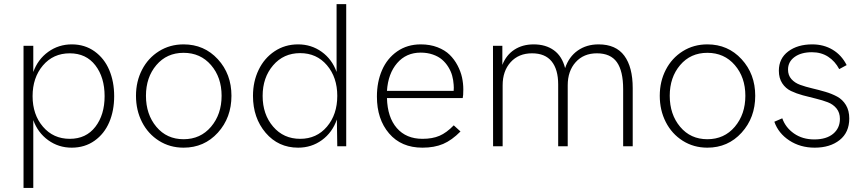

<svg xmlns="http://www.w3.org/2000/svg" viewBox="-20 -710 4193 932"><path d="M94.2 202.1V-487.8H141.6V-360.4Q163.6 -421.9 214.1 -458.3Q264.6 -494.6 328.6 -494.6Q391.6 -494.6 439 -460.7Q486.3 -426.8 510.3 -370.1Q534.2 -313.5 534.2 -243.2Q534.2 -172.9 510.3 -116.7Q486.3 -60.5 439 -26.9Q391.6 6.8 328.1 6.8Q264.2 6.8 213.9 -29.5Q163.6 -65.9 141.6 -127V202.1ZM318.8 -36.1Q397.9 -36.1 442.9 -94.5Q487.8 -152.8 487.8 -243.2Q487.8 -334.5 442.9 -392.8Q397.9 -451.2 318.8 -451.2Q238.3 -451.2 188.2 -392.1Q138.2 -333 138.2 -243.2Q138.2 -153.8 188.5 -95Q238.8 -36.1 318.8 -36.1Z M871.1 6.8Q804.7 6.8 751.7 -26.6Q698.7 -60.1 669.4 -117.4Q640.1 -174.8 640.1 -245.1Q640.1 -314.5 669.4 -371.3Q698.7 -428.2 751.7 -461.4Q804.7 -494.6 871.1 -494.6Q971.2 -494.6 1037.4 -422.6Q1103.5 -350.6 1103.5 -245.1Q1103.5 -138.7 1037.4 -65.9Q971.2 6.8 871.1 6.8ZM871.1 -34.2Q953.1 -34.2 1004.4 -94.7Q1055.7 -155.3 1055.7 -245.1Q1055.7 -334.5 1004.4 -394Q953.1 -453.6 871.1 -453.6Q789.6 -453.6 739 -394Q688.5 -334.5 688.5 -245.1Q688.5 -154.8 739 -94.5Q789.6 -34.2 871.1 -34.2Z M1427.2 6.8Q1331.1 6.8 1269.5 -65.4Q1208 -137.7 1208 -244.6Q1208 -314 1235.4 -370.8Q1262.7 -427.7 1313 -461.2Q1363.3 -494.6 1426.8 -494.6Q1491.2 -494.6 1541.5 -458.5Q1591.8 -422.4 1613.8 -360.8V-689.9H1660.6V0H1617.2L1615.2 -129.9Q1593.3 -66.9 1542.7 -30Q1492.2 6.8 1427.2 6.8ZM1437 -36.1Q1517.1 -36.1 1567.1 -95.2Q1617.2 -154.3 1617.2 -244.6Q1617.2 -334.5 1567.1 -393.3Q1517.1 -452.1 1437 -452.1Q1356.4 -452.1 1305.7 -392.8Q1254.9 -333.5 1254.9 -244.6Q1254.9 -154.8 1305.7 -95.5Q1356.4 -36.1 1437 -36.1Z M2030.8 6.8Q1927.7 6.8 1868.7 -62.3Q1809.6 -131.3 1809.6 -241.2Q1809.6 -312.5 1834.5 -369.6Q1859.4 -426.8 1908.2 -460.7Q1957 -494.6 2022.5 -494.6Q2067.4 -494.6 2103.5 -480.7Q2139.6 -466.8 2162.6 -444.3Q2185.5 -421.9 2200.9 -392.6Q2216.3 -363.3 2222.7 -334.2Q2229 -305.2 2229 -275.9Q2229 -245.1 2226.1 -233.9H1858.4Q1860.8 -140.6 1906.2 -88.4Q1951.7 -36.1 2030.8 -36.1Q2079.1 -36.1 2113.3 -50.8Q2147.5 -65.4 2182.6 -101.6L2215.3 -71.8Q2173.3 -29.3 2130.9 -11.2Q2088.4 6.8 2030.8 6.8ZM1858.4 -269H2182.1Q2183.6 -284.7 2182.1 -299.3Q2180.7 -321.8 2174.8 -343Q2168.9 -364.3 2156.2 -384.8Q2143.6 -405.3 2125.7 -420.7Q2107.9 -436 2081.1 -445.3Q2054.2 -454.6 2022 -454.6Q1951.7 -454.6 1907.7 -403.6Q1863.8 -352.5 1858.4 -269Z M2373.5 0 2373 -487.8H2418.5V-395Q2437.5 -443.4 2477.1 -469Q2516.6 -494.6 2570.3 -494.6Q2629.4 -494.6 2668.9 -465.8Q2708.5 -437 2723.1 -379.4Q2741.7 -434.6 2784.4 -464.6Q2827.1 -494.6 2885.7 -494.6Q2969.7 -494.6 3010.5 -439.5Q3051.3 -384.3 3051.3 -282.2V0H3004.9V-277.3Q3004.9 -365.2 2974.4 -408.2Q2943.8 -451.2 2877.4 -451.2Q2813 -451.2 2774.4 -408.2Q2735.8 -365.2 2735.8 -295.9V0H2689.5V-299.8Q2689.5 -373 2657.7 -412.1Q2626 -451.2 2562.5 -451.2Q2497.6 -451.2 2458.7 -408.2Q2419.9 -365.2 2419.9 -295.9V0Z M3413.6 6.8Q3347.2 6.8 3294.2 -26.6Q3241.2 -60.1 3211.9 -117.4Q3182.6 -174.8 3182.6 -245.1Q3182.6 -314.5 3211.9 -371.3Q3241.2 -428.2 3294.2 -461.4Q3347.2 -494.6 3413.6 -494.6Q3513.7 -494.6 3579.8 -422.6Q3646 -350.6 3646 -245.1Q3646 -138.7 3579.8 -65.9Q3513.7 6.8 3413.6 6.8ZM3413.6 -34.2Q3495.6 -34.2 3546.9 -94.7Q3598.1 -155.3 3598.1 -245.1Q3598.1 -334.5 3546.9 -394Q3495.6 -453.6 3413.6 -453.6Q3332 -453.6 3281.5 -394Q3231 -334.5 3231 -245.1Q3231 -154.8 3281.5 -94.5Q3332 -34.2 3413.6 -34.2Z M3934.6 6.8Q3864.7 6.8 3811.5 -28.1Q3758.3 -63 3738.8 -119.1L3777.3 -135.7Q3793 -90.8 3834.2 -62Q3875.5 -33.2 3932.6 -33.2Q3991.2 -33.2 4024.2 -60.5Q4057.1 -87.9 4057.1 -132.8Q4057.1 -163.1 4040.8 -183.3Q4024.4 -203.6 3998.3 -213.6Q3972.2 -223.6 3940.7 -231.2Q3909.2 -238.8 3877.4 -247.3Q3845.7 -255.9 3819.6 -268.3Q3793.5 -280.8 3777.1 -305.7Q3760.7 -330.6 3760.7 -366.7Q3760.7 -426.3 3806.2 -460.4Q3851.6 -494.6 3922.9 -494.6Q3978.5 -494.6 4022 -468.5Q4065.4 -442.4 4089.8 -394L4053.7 -374.5Q4033.7 -412.6 4000 -434.6Q3966.3 -456.5 3921.4 -456.5Q3868.7 -456.5 3836.9 -433.3Q3805.2 -410.2 3805.2 -372.1Q3805.2 -344.7 3821.5 -326.2Q3837.9 -307.6 3864.3 -298.1Q3890.6 -288.6 3922.1 -281.2Q3953.6 -273.9 3985.4 -264.6Q4017.1 -255.4 4043.5 -241.2Q4069.8 -227.1 4086.2 -200.2Q4102.5 -173.3 4102.5 -134.8Q4102.5 -67.4 4055.9 -30.3Q4009.3 6.8 3934.6 6.8Z"/></svg>

Font: HK Grotesk Light Legacy
Style: Regular
Weight: 300
Designer: Alfredo Marco Pradil
Foundry: Hanken Design Co.
Version: Version 2.022;PS 002.022;hotconv 1.0.88;makeotf.lib2.5.64775